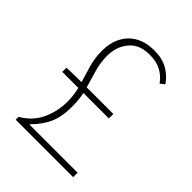

<svg xmlns="http://www.w3.org/2000/svg" viewBox="-190 -752 851 851"><g transform="rotate(45 236.0 -326.0)"><path d="M58 0V-18Q115 -51 139.5 -105.5Q164 -160 164 -218Q164 -265 151 -309Q138 -353 125 -396.5Q112 -440 112 -486Q112 -537 132 -574.5Q152 -612 188.5 -632Q225 -652 276 -652Q326 -652 360.5 -632Q395 -612 416 -580L396 -564Q375 -593 346 -608.5Q317 -624 274 -624Q210 -624 177 -584Q144 -544 144 -488Q144 -443 156.5 -401.5Q169 -360 181.5 -315.5Q194 -271 194 -218Q194 -152 174 -109.5Q154 -67 118 -32V-28H418V0ZM54 -296V-322L120 -324H346V-296Z"/></g></svg>

Font: Source Sans Variable
Style: Regular
Weight: 200
Designer: Paul D. Hunt
Foundry: Adobe Systems Incorporated
Version: Version 3.006;hotconv 1.0.111;makeotfexe 2.5.65597